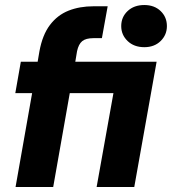

<svg xmlns="http://www.w3.org/2000/svg" viewBox="-20 -745 685 765"><path d="M42 0 108 -374H41L63 -499H130L137 -540Q149 -606 179 -645.5Q209 -685 253 -702.5Q297 -720 353 -720H409L386 -593H353Q322 -593 307.5 -581Q293 -569 287 -541L280 -499H604L515 0H365L432 -374H258L192 0ZM555 -557Q514 -557 488.5 -581.5Q463 -606 463 -641Q463 -677 488.5 -701Q514 -725 555 -725Q595 -725 620 -701Q645 -677 645 -641Q645 -606 620 -581.5Q595 -557 555 -557Z"/></svg>

Font: DM Sans 20pt Black
Style: Italic
Weight: 900
Italic angle: -10°
Version: Version 4.004;gftools[0.9.30]